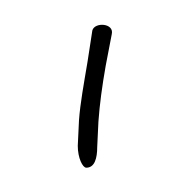

<svg xmlns="http://www.w3.org/2000/svg" viewBox="-20 -602 158 158"><path d="M44 -482C44 -472 48 -464 51 -464C58 -464 60 -472 60 -481L61 -502C62 -516 64 -531 67 -548L72 -574C74 -583 58 -584 56 -577L52 -551C49 -533 46 -517 45 -503Z"/></svg>

Font: Stray Cat
Style: ExLt
Weight: 200
Version: Version 1.0